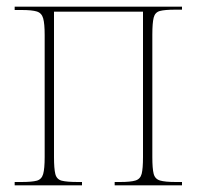

<svg xmlns="http://www.w3.org/2000/svg" viewBox="-20 -556 591 576"><path d="M24 0V-10H44Q76 -10 90.5 -14Q105 -18 109.5 -34Q114 -50 114 -85V-451Q114 -485 109.5 -501Q105 -517 90.5 -521.5Q76 -526 45 -526H24V-536H526V-527H506Q474 -527 459.5 -523Q445 -519 441 -503Q437 -487 437 -452V-85Q437 -50 441 -34.5Q445 -19 460 -14.5Q475 -10 508 -10H526V0H324V-10H340Q372 -10 386.5 -14.5Q401 -19 405 -34.5Q409 -50 409 -85V-521H142V-85Q142 -50 146 -34Q150 -18 165 -14Q180 -10 214 -10H226V0Z"/></svg>

Font: Noto Serif Display Condensed Thin
Style: Regular
Weight: 100
Width: 3
Designer: Monotype Design Team
Foundry: Monotype Imaging Inc.
Version: Version 2.009